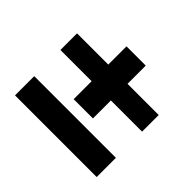

<svg xmlns="http://www.w3.org/2000/svg" viewBox="-114 -668 839 839"><g transform="rotate(45 305.5 -248.0)"><path d="M245.9 -169.5V-280.6H53V-383.3H245.9V-496H364.9V-383.3H557.7V-280.6H364.9V-169.5ZM53 0V-118.8H557.7V0Z"/></g></svg>

Font: Atkinson Hyperlegible Next
Style: Regular
Weight: 400
Designer: Elliott Scott, Megan Eiswerth, Linus Boman, Theodore Petrosky, Letters from Sweden
Foundry: Applied Design Works, Letters from Sweden
Version: Version 2.001